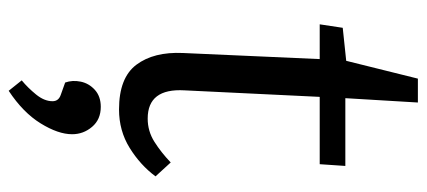

<svg xmlns="http://www.w3.org/2000/svg" viewBox="-290 -424 982 442"><g transform="rotate(90 201.0 -203.0)"><path d="M44 -501 120 -509 161 -674H216L206 -507H362L358 -448H203L188 -137Q183 -52 253 -52Q282 -52 306.5 -67.5Q331 -83 354 -105L386 -70Q360 -35 320.5 -10.5Q281 14 232 14Q159 14 129 -26Q99 -66 102 -133L116 -448H36ZM189 268 165 238Q182 224 197.5 205Q213 186 213 167Q213 153 198 148L170 138Q164 121 168 102Q172 83 187 69.5Q202 56 226 56Q255 56 272 76Q289 96 289 122Q289 154 264 194.5Q239 235 189 268Z"/></g></svg>

Font: Literata 12pt
Style: Italic
Weight: 400
Italic angle: -2°
Designer: Latin by Veronika Burian and Jose Scaglione. Greek by Irene Vlachou. Cyrillic by Vera Evstafieva
Foundry: TypeTogether
Version: Version 3.002